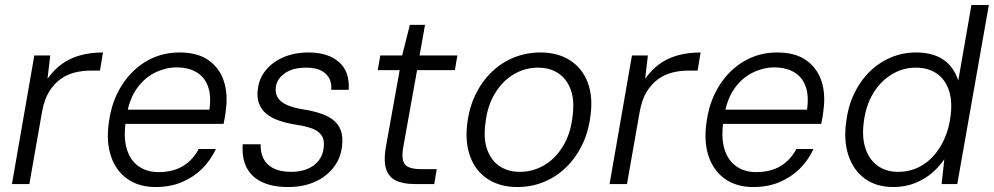

<svg xmlns="http://www.w3.org/2000/svg" viewBox="-20 -740 3996 772"><path d="M28 0 118 -517H182L171 -423Q196 -459 228.5 -482.5Q261 -506 302.5 -517.5Q344 -529 394 -529L382 -456H341Q312 -456 281 -448.5Q250 -441 223.5 -422Q197 -403 177.5 -371.5Q158 -340 149 -290L98 0Z M606 12Q539 12 493 -20Q447 -52 427 -109.5Q407 -167 417 -243Q425 -308 449.5 -360Q474 -412 512 -450Q550 -488 598 -508.5Q646 -529 702 -529Q775 -529 819 -497.5Q863 -466 880 -414Q897 -362 888 -297Q887 -285 884.5 -271Q882 -257 879 -242H468L478 -299H822Q830 -356 816 -393.5Q802 -431 769.5 -450Q737 -469 690 -469Q647 -469 604.5 -448.5Q562 -428 531.5 -386Q501 -344 490 -280L486 -255Q476 -188 489.5 -142Q503 -96 536.5 -72Q570 -48 617 -48Q676 -48 716 -72.5Q756 -97 779 -141H848Q828 -97 793.5 -62.5Q759 -28 712 -8Q665 12 606 12Z M1139 12Q1075 12 1032.5 -8.5Q990 -29 971 -67.5Q952 -106 956 -160H1028Q1027 -128 1039 -103Q1051 -78 1079 -63.5Q1107 -49 1150 -49Q1187 -49 1215.5 -60.5Q1244 -72 1261 -94Q1278 -116 1281 -143Q1286 -175 1274 -194Q1262 -213 1235.5 -223Q1209 -233 1168 -239Q1131 -245 1101 -255.5Q1071 -266 1050.5 -283Q1030 -300 1021 -325Q1012 -350 1017 -383Q1022 -425 1049 -458Q1076 -491 1120 -510Q1164 -529 1221 -529Q1299 -529 1343 -490.5Q1387 -452 1382 -379H1312Q1315 -420 1289 -444Q1263 -468 1211 -468Q1158 -468 1126 -446Q1094 -424 1089 -390Q1086 -367 1096 -349Q1106 -331 1131.5 -319Q1157 -307 1200 -300Q1238 -294 1268.5 -284Q1299 -274 1320 -257.5Q1341 -241 1350.5 -215Q1360 -189 1355 -150Q1349 -101 1319.5 -64.5Q1290 -28 1244 -8Q1198 12 1139 12Z M1647 0Q1601 0 1572 -14Q1543 -28 1532.5 -60.5Q1522 -93 1531 -146L1587 -458H1499L1509 -517H1597L1628 -640H1689L1667 -517H1819L1809 -458H1657L1601 -146Q1593 -96 1609 -78Q1625 -60 1673 -60H1736L1726 0Z M2060 12Q1991 12 1942 -19.5Q1893 -51 1871 -109.5Q1849 -168 1859 -245Q1867 -309 1892.5 -361Q1918 -413 1957.5 -451Q1997 -489 2047 -509Q2097 -529 2153 -529Q2223 -529 2272 -497.5Q2321 -466 2343 -408.5Q2365 -351 2354 -273Q2346 -209 2320.5 -157Q2295 -105 2256 -67Q2217 -29 2167 -8.5Q2117 12 2060 12ZM2070 -49Q2122 -49 2167 -75Q2212 -101 2243 -151Q2274 -201 2282 -271Q2291 -337 2274.5 -380.5Q2258 -424 2224 -446Q2190 -468 2143 -468Q2092 -468 2047 -442Q2002 -416 1971 -366Q1940 -316 1932 -246Q1923 -181 1939.5 -137Q1956 -93 1990 -71Q2024 -49 2070 -49Z M2431 0 2521 -517H2585L2574 -423Q2599 -459 2631.5 -482.5Q2664 -506 2705.5 -517.5Q2747 -529 2797 -529L2785 -456H2744Q2715 -456 2684 -448.5Q2653 -441 2626.5 -422Q2600 -403 2580.5 -371.5Q2561 -340 2552 -290L2501 0Z M3009 12Q2942 12 2896 -20Q2850 -52 2830 -109.5Q2810 -167 2820 -243Q2828 -308 2852.5 -360Q2877 -412 2915 -450Q2953 -488 3001 -508.5Q3049 -529 3105 -529Q3178 -529 3222 -497.5Q3266 -466 3283 -414Q3300 -362 3291 -297Q3290 -285 3287.5 -271Q3285 -257 3282 -242H2871L2881 -299H3225Q3233 -356 3219 -393.5Q3205 -431 3172.5 -450Q3140 -469 3093 -469Q3050 -469 3007.5 -448.5Q2965 -428 2934.5 -386Q2904 -344 2893 -280L2889 -255Q2879 -188 2892.5 -142Q2906 -96 2939.5 -72Q2973 -48 3020 -48Q3079 -48 3119 -72.5Q3159 -97 3182 -141H3251Q3231 -97 3196.5 -62.5Q3162 -28 3115 -8Q3068 12 3009 12Z M3572 12Q3503 12 3457 -22Q3411 -56 3391.5 -115Q3372 -174 3382 -247Q3389 -309 3413 -360.5Q3437 -412 3475 -450Q3513 -488 3561 -508.5Q3609 -529 3664 -529Q3730 -529 3772.5 -500.5Q3815 -472 3833 -416L3886 -720H3956L3829 0H3766L3777 -100Q3758 -71 3728.5 -45.5Q3699 -20 3659.5 -4Q3620 12 3572 12ZM3591 -49Q3646 -49 3690.5 -77Q3735 -105 3764 -155.5Q3793 -206 3802 -272Q3810 -333 3795.5 -376.5Q3781 -420 3747 -444Q3713 -468 3662 -468Q3610 -468 3565 -440.5Q3520 -413 3490.5 -364Q3461 -315 3453 -248Q3445 -188 3460 -143Q3475 -98 3509 -73.5Q3543 -49 3591 -49Z"/></svg>

Font: DM Sans 11pt Light
Style: Italic
Weight: 300
Italic angle: -10°
Version: Version 4.004;gftools[0.9.30]